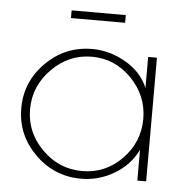

<svg xmlns="http://www.w3.org/2000/svg" viewBox="-47 -639 663 696"><g transform="rotate(5 284.5 -291.5)"><path d="M509 -450V0H477V-112Q449 -55 393 -22Q337 11 273 11Q175 11 105 -58.5Q35 -128 35 -225Q35 -322 105 -391.5Q175 -461 273 -461Q337 -461 395.5 -427Q454 -393 477 -337V-450ZM67 -224Q67 -140 128.5 -78.5Q190 -17 274.5 -17Q359 -17 419 -78.5Q479 -140 479 -224.5Q479 -309 418.5 -371Q358 -433 274 -433Q190 -433 128.5 -370.5Q67 -308 67 -224ZM383 -566H186V-594H383Z"/></g></svg>

Font: Poiret One
Style: Regular
Weight: 400
Designer: Denis Masharov
Foundry: Denis Masharov
Version: Version 1.001